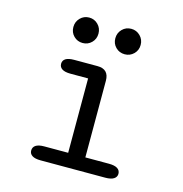

<svg xmlns="http://www.w3.org/2000/svg" viewBox="-102 -771 822 864"><g transform="rotate(15 309.5 -339.0)"><path d="M163.5 0Q137 0 124 -8.5Q111 -17 111 -32Q111 -48 124 -56.5Q137 -65 163.5 -65H274.5V-411.5H192.5Q166 -411.5 153 -420Q140 -428.5 140 -444Q140 -459.5 153 -467.8Q166 -476 192.5 -476H301Q354.5 -476 354.5 -422V-65H464.5Q491 -65 504.2 -56.5Q517.5 -48 517.5 -32Q517.5 -17 504.2 -8.5Q491 0 464.5 0ZM209 -559Q184.5 -559 167.5 -576Q150.5 -593 150.5 -618Q150.5 -643 167.5 -660.2Q184.5 -677.5 209 -677.5Q233.5 -677.5 250.5 -660.2Q267.5 -643 267.5 -618Q267.5 -593 250.5 -576Q233.5 -559 209 -559ZM405 -559Q380 -559 363 -576Q346 -593 346 -618Q346 -643 363 -660.2Q380 -677.5 405 -677.5Q429.5 -677.5 446.8 -660.2Q464 -643 464 -618Q464 -593 446.8 -576Q429.5 -559 405 -559Z"/></g></svg>

Font: Sono Monospace
Style: Regular
Weight: 400
Designer: Tyler Finck
Foundry: Tyler Finck
Version: Version 2.112